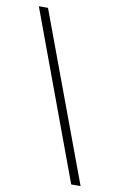

<svg xmlns="http://www.w3.org/2000/svg" viewBox="-83 -761 499 807"><g transform="rotate(10 167.0 -357.0)"><path d="M55 -714H16L280 0H320Z"/></g></svg>

Font: Noto Sans Thai SemCond ExtLt
Style: Regular
Weight: 200
Width: 4
Designer: Monotype Design Team
Foundry: Monotype Imaging Inc.
Version: Version 2.002